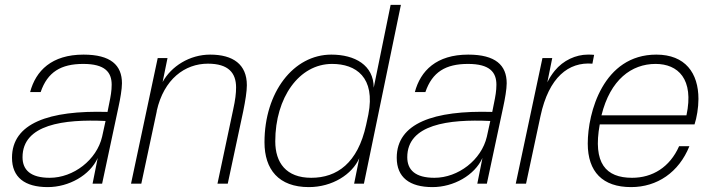

<svg xmlns="http://www.w3.org/2000/svg" viewBox="-20 -750 2906 784"><path d="M321 -527C191 -527 126 -461 103 -374H146C174 -456 229 -489 320 -489C409 -489 436 -455 436 -404C436 -379 432 -357 426 -328L419 -293C180 -300 29 -247 29 -106C29 -26 81 14 175 14C261 14 347 -34 379 -105L358 0H397L464 -314C471 -346 478 -386 478 -410C478 -484 432 -527 321 -527ZM72 -108C72 -242 240 -264 411 -256L397 -192C375 -97 280 -24 183 -24C105 -24 72 -56 72 -108Z M664 -513H624L515 0H557L620 -295V-297C649 -427 735 -490 829 -490C913 -490 944 -452 944 -393C944 -369 941 -343 932 -302L868 0H910L973 -295C982 -339 988 -377 988 -402C988 -487 932 -527 838 -527C754 -527 679 -479 644 -415Z M1617 -730H1575L1506 -392C1506 -484 1429 -527 1333 -527C1178 -527 1060 -373 1060 -169C1060 -58 1118 14 1241 14C1337 14 1418 -38 1447 -104L1426 0H1466ZM1104 -173C1104 -351 1201 -489 1336 -489C1433 -489 1514 -435 1484 -282L1475 -240C1441 -84 1356 -24 1251 -24C1148 -24 1104 -86 1104 -173Z M1892 -527C1762 -527 1697 -461 1674 -374H1717C1745 -456 1800 -489 1891 -489C1980 -489 2007 -455 2007 -404C2007 -379 2003 -357 1997 -328L1990 -293C1751 -300 1600 -247 1600 -106C1600 -26 1652 14 1746 14C1832 14 1918 -34 1950 -105L1929 0H1968L2035 -314C2042 -346 2049 -386 2049 -410C2049 -484 2003 -527 1892 -527ZM1643 -108C1643 -242 1811 -264 1982 -256L1968 -192C1946 -97 1851 -24 1754 -24C1676 -24 1643 -56 1643 -108Z M2380 -527C2332 -527 2280 -504 2245 -461C2233 -446 2224 -432 2215 -414L2235 -513H2195L2086 0H2128L2187 -276C2221 -435 2302 -498 2399 -490L2406 -526C2398 -527 2390 -527 2380 -527Z M2660 -527C2443 -527 2380 -290 2380 -164C2380 -48 2441 14 2557 14C2663 14 2752 -46 2795 -153H2753C2715 -67 2644 -24 2561 -24C2454 -24 2400 -83 2429 -242H2816C2825 -269 2832 -310 2832 -346C2832 -452 2778 -527 2660 -527ZM2436 -279C2472 -425 2559 -489 2657 -489C2748 -489 2815 -428 2783 -279Z"/></svg>

Font: Nacelle UltraLight
Style: Italic
Weight: 200
Italic angle: -12°
Designer: Sora Sagano
Foundry: Sora Sagano
Version: Version 1.000;FEAKit 1.0